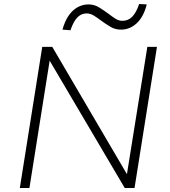

<svg xmlns="http://www.w3.org/2000/svg" viewBox="-20 -939 849 959"><path d="M79 0 191 -705H241L614 -69L716 -705H764L652 0H603L228 -636L127 0ZM332 -788 292 -791Q303 -831 321.5 -859Q340 -887 366 -902Q392 -917 422 -917Q451 -917 475 -902Q499 -887 521 -871Q539 -857 556 -846Q573 -835 591 -835Q621 -835 641 -856Q661 -877 675 -919L713 -917Q698 -856 663.5 -823.5Q629 -791 584 -791Q555 -791 531 -805.5Q507 -820 485 -836Q467 -850 449 -861Q431 -872 413 -872Q385 -872 365.5 -851Q346 -830 332 -788Z"/></svg>

Font: Nunito Sans 7pt ExtraLight
Style: Italic
Weight: 250
Italic angle: -9°
Designer: Vernon Adams
Foundry: Vernon Adams
Version: Version 3.101;gftools[0.9.27]